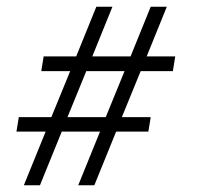

<svg xmlns="http://www.w3.org/2000/svg" viewBox="-20 -552 601 572"><path d="M51 0 116 -160H29L36 -203H133L189 -340H103L110 -384H207L267 -532H315L255 -384H369L429 -532H477L417 -384H502L495 -340H399L343 -203H429L422 -160H326L261 0H213L278 -160H164L99 0ZM181 -203H295L351 -340H237Z"/></svg>

Font: Spectral SC
Style: Bold Italic
Weight: 700
Italic angle: -10°
Designer: Jean-Baptiste Levee
Foundry: Production Type
Version: Version 2.001